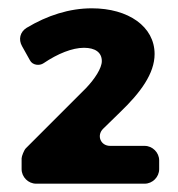

<svg xmlns="http://www.w3.org/2000/svg" viewBox="-20 -725 429 462"><path d="M201 -705C147 -705 94 -688 44 -658C28 -648 24 -630 33 -614L52 -580C58 -568 75 -566 85 -573C119 -596 154 -610 182 -610C209 -610 225 -599 225 -578C225 -561 208 -535 187 -513L42 -368C38 -364 32 -349 32 -344V-318C32 -299 48 -283 67 -283H328C347 -283 363 -299 363 -318V-339C363 -358 347 -374 328 -374H245C222 -374 212 -399 228 -415L269 -455C318 -502 352 -548 352 -595C352 -661 289 -705 201 -705Z"/></svg>

Font: Trueno
Style: RoundBd
Weight: 700
Designer: Julieta Ulanovsky, Jasper
Foundry: Julieta Ulanovsky, Cannot Into Space Fonts
Version: Version 3.001